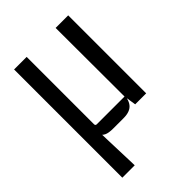

<svg xmlns="http://www.w3.org/2000/svg" viewBox="-203 -576 853 853"><g transform="rotate(-45 223.0 -150.0)"><path d="M127 190H49V-490H128V-67Q128 -58 137 -58H311L310 -490H389V0H320L311 -58L317 -85Q317 -38 299.5 -15.5Q282 7 240 7H175Q146 7 132 0Q118 -7 110 -21H120Z"/></g></svg>

Font: Gemunu Libre ExtraLight
Style: Regular
Weight: 400
Version: Version 1.100